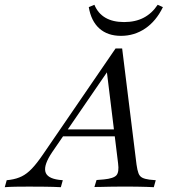

<svg xmlns="http://www.w3.org/2000/svg" viewBox="-90 -778 707 798"><path d="M126.6 -145.2Q91.9 -93.5 98.4 -65.3Q104.8 -37.1 154.8 -30.6L171 -29L162.9 0Q132.3 -1.6 97.2 -2Q62.1 -2.4 30.6 -2.4Q0.8 -2.4 -24.6 -2Q-50 -1.6 -70.2 0L-62.1 -29L-48.4 -30.6Q-20.2 -34.7 0.8 -45.2Q21.8 -55.6 42.3 -77Q62.9 -98.4 88.7 -136.3L390.3 -576.6H417.7L477.4 -94.4Q480.6 -71 485.5 -58.1Q490.3 -45.2 501.2 -39.5Q512.1 -33.9 530.6 -31.5L557.3 -29L549.2 0Q536.3 -0.8 520.6 -1.2Q504.8 -1.6 488.3 -2Q471.8 -2.4 454.8 -2.4H451.6H447.6Q427.4 -2.4 406.9 -2.4Q386.3 -2.4 367.3 -2Q348.4 -1.6 331.9 -1.2Q315.3 -0.8 302.4 -0.8L311.3 -29.8L341.9 -32.3Q382.3 -36.3 394 -49.6Q405.6 -62.9 400.8 -99.2L353.2 -487.1L369.4 -499.2ZM161.3 -211.3 180.6 -240.3H421L424.2 -211.3ZM412.9 -629Q357.3 -629 323 -659.7Q288.7 -690.3 279 -748.4L302.4 -758.1Q316.9 -722.6 348 -704.4Q379 -686.3 425.8 -686.3Q472.6 -686.3 507.3 -704.4Q541.9 -722.6 565.3 -758.1L587.1 -748.4Q558.9 -690.3 513.7 -659.7Q468.5 -629 412.9 -629Z"/></svg>

Font: Playfair 5pt SemiExpanded Light Light
Style: Italic
Weight: 300
Italic angle: -15.6°
Version: Version 2.203